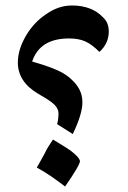

<svg xmlns="http://www.w3.org/2000/svg" viewBox="-20 -752 465 699"><path d="M245 -264 188 -300Q191 -311 192 -321Q193 -331 193 -339Q193 -356 178 -371Q170 -379 155.5 -388.5Q141 -398 120 -410Q45 -454 45 -524Q45 -571 74 -621Q103 -671 149 -701Q193 -732 242 -732Q314 -732 355 -689Q376 -670 376 -637Q376 -594 342 -563Q314 -591 290 -601.5Q266 -612 231 -612Q178 -612 144.5 -591Q111 -570 97 -528Q139 -516 166.5 -505.5Q194 -495 211.5 -484.5Q229 -474 241 -462Q259 -446 269.5 -425.5Q280 -405 280 -379Q280 -337 245 -264ZM217 -73Q191 -93 165.5 -110.5Q140 -128 114 -142Q122 -156 129 -168.5Q136 -181 143 -194Q149 -207 156.5 -219Q164 -231 173 -244Q199 -228 218.5 -216Q238 -204 249 -194Q271 -175 271 -165Q271 -151 217 -73Z"/></svg>

Font: Noto Naskh Arabic UI
Style: Regular
Weight: 400
Designer: Monotype Design Team, David Williams, Mohamad Dakak and Nizar Qandah
Foundry: Monotype Imaging Inc.
Version: Version 2.014